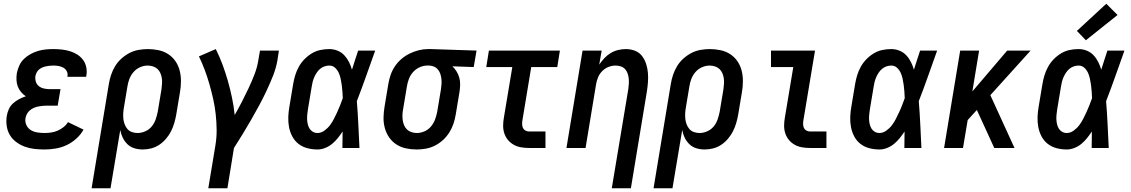

<svg xmlns="http://www.w3.org/2000/svg" viewBox="-20 -790 6040 1025"><path d="M218 8Q190 8 163.5 5Q137 2 112.5 -7Q88 -16 67 -31.5Q46 -47 33 -68.5Q20 -90 16 -116.5Q12 -143 16 -170Q19 -189 27 -207Q35 -225 50 -238.5Q65 -252 82.5 -261Q100 -270 118 -276Q104 -285 92.5 -298.5Q81 -312 75 -328Q69 -344 68 -362.5Q67 -381 70 -400Q74 -420 83 -440Q92 -460 108 -475.5Q124 -491 143.5 -501.5Q163 -512 183 -518Q203 -524 224 -526Q245 -528 265 -528Q288 -528 310.5 -525.5Q333 -523 354 -516.5Q375 -510 393 -498.5Q411 -487 423.5 -470Q436 -453 440.5 -431Q445 -409 441 -387Q441 -385 440.5 -383Q440 -381 440 -380H340Q340 -380 340 -381Q340 -382 340 -382Q343 -397 336.5 -409.5Q330 -422 318.5 -428.5Q307 -435 293.5 -437.5Q280 -440 265 -440Q255 -440 245.5 -439Q236 -438 226 -436Q216 -434 206.5 -430Q197 -426 189 -419.5Q181 -413 176 -403.5Q171 -394 169 -384Q167 -368 171.5 -353.5Q176 -339 187.5 -330Q199 -321 214.5 -317.5Q230 -314 246 -314H303L288 -226H231Q220 -226 208 -225Q196 -224 184 -221.5Q172 -219 160.5 -214Q149 -209 139.5 -201Q130 -193 124 -182Q118 -171 116 -159Q113 -139 121 -122Q129 -105 144.5 -95.5Q160 -86 179 -83Q198 -80 218 -80Q235 -80 252.5 -82.5Q270 -85 286.5 -92Q303 -99 318 -110.5Q333 -122 343 -138L426 -98Q411 -71 387 -49.5Q363 -28 335 -15Q307 -2 277 3Q247 8 218 8Z M469 215 561 -341Q565 -366 573 -390Q581 -414 594.5 -436.5Q608 -459 628 -477Q648 -495 671 -507Q694 -519 719.5 -523.5Q745 -528 769 -528Q798 -528 826.5 -522Q855 -516 878 -501Q901 -486 916.5 -463.5Q932 -441 939 -414Q946 -387 946 -357.5Q946 -328 941 -299L921 -179Q917 -156 910.5 -133.5Q904 -111 893.5 -90Q883 -69 867 -50Q851 -31 831 -17.5Q811 -4 788 2Q765 8 742 8Q719 8 697.5 1.5Q676 -5 660.5 -20Q645 -35 635.5 -54.5Q626 -74 622 -96L570 215ZM715 -80Q735 -80 755.5 -89Q776 -98 790 -115Q804 -132 811 -152.5Q818 -173 822 -193L842 -313Q844 -328 845 -343Q846 -358 844 -372Q842 -386 836.5 -399Q831 -412 821 -421.5Q811 -431 797 -435.5Q783 -440 768 -440Q768 -440 768 -440Q768 -440 768 -440Q748 -440 727.5 -431Q707 -422 692.5 -405Q678 -388 670.5 -368Q663 -348 660 -327L642 -219Q639 -203 638 -187Q637 -171 638.5 -156Q640 -141 645.5 -126.5Q651 -112 660.5 -101Q670 -90 684.5 -85Q699 -80 715 -80Z M1092 215 1130 -14Q1137 -57 1136.5 -98.5Q1136 -140 1131.5 -181Q1127 -222 1118 -262Q1109 -302 1098 -340.5Q1087 -379 1073 -416.5Q1059 -454 1042 -489L1132 -528Q1152 -488 1168 -445Q1184 -402 1196.5 -358Q1209 -314 1218.5 -268.5Q1228 -223 1233 -176Q1253 -211 1271.5 -247Q1290 -283 1307 -319Q1324 -355 1338.5 -392.5Q1353 -430 1359 -468L1368 -520H1469L1461 -468Q1454 -427 1438 -386.5Q1422 -346 1403.5 -306.5Q1385 -267 1364 -228Q1343 -189 1321 -151Q1299 -113 1276 -75Q1253 -37 1229 0L1194 215Z M1675 8Q1647 8 1620.5 1Q1594 -6 1573.5 -22Q1553 -38 1540.5 -61.5Q1528 -85 1523 -111.5Q1518 -138 1519 -165.5Q1520 -193 1525 -221L1545 -341Q1549 -365 1556 -388Q1563 -411 1575 -433Q1587 -455 1605 -473.5Q1623 -492 1644.5 -505Q1666 -518 1690 -523Q1714 -528 1738 -528Q1761 -528 1782 -519.5Q1803 -511 1818 -495Q1833 -479 1843 -459Q1853 -439 1859 -418Q1867 -444 1875.5 -469.5Q1884 -495 1892 -520H1983Q1959 -453 1935 -385Q1911 -317 1885 -250Q1890 -188 1893 -125.5Q1896 -63 1899 0H1808Q1808 -22 1808.5 -44Q1809 -66 1809 -88Q1797 -70 1783.5 -53Q1770 -36 1753 -22Q1736 -8 1715.5 0Q1695 8 1675 8ZM1675 -80Q1694 -80 1711.5 -92.5Q1729 -105 1741.5 -121.5Q1754 -138 1763 -156Q1772 -174 1780.5 -192Q1789 -210 1796 -228.5Q1803 -247 1810 -266Q1809 -284 1808 -301.5Q1807 -319 1804.5 -336Q1802 -353 1798.5 -370Q1795 -387 1788 -402Q1781 -417 1768.5 -428.5Q1756 -440 1738 -440Q1725 -440 1712 -435.5Q1699 -431 1688.5 -422Q1678 -413 1670.5 -401.5Q1663 -390 1657.5 -377.5Q1652 -365 1649 -352.5Q1646 -340 1644 -327L1624 -207Q1622 -194 1620.5 -180Q1619 -166 1619.5 -153Q1620 -140 1623 -127Q1626 -114 1632.5 -103.5Q1639 -93 1650 -86.5Q1661 -80 1675 -80Z M2205 8Q2175 8 2147 2Q2119 -4 2096 -19Q2073 -34 2057.5 -56.5Q2042 -79 2034.5 -106Q2027 -133 2027.5 -162.5Q2028 -192 2033 -221L2053 -341Q2057 -366 2065.5 -390.5Q2074 -415 2088.5 -436.5Q2103 -458 2123.5 -475.5Q2144 -493 2168 -504.5Q2192 -516 2216.5 -522Q2241 -528 2266 -528Q2270 -528 2273.5 -528Q2277 -528 2281 -528L2524 -520L2509 -432L2395 -436Q2408 -424 2417.5 -408.5Q2427 -393 2432 -375Q2437 -357 2436.5 -337.5Q2436 -318 2433 -299L2413 -179Q2409 -154 2401 -130Q2393 -106 2379 -83.5Q2365 -61 2345.5 -43Q2326 -25 2302.5 -13Q2279 -1 2254 3.5Q2229 8 2205 8ZM2205 -80Q2226 -80 2246.5 -89Q2267 -98 2281 -115Q2295 -132 2302.5 -152Q2310 -172 2314 -193L2334 -313Q2336 -327 2337 -341Q2338 -355 2336.5 -368.5Q2335 -382 2331 -394.5Q2327 -407 2319 -417.5Q2311 -428 2299 -433.5Q2287 -439 2273 -440H2267Q2265 -440 2263.5 -440Q2262 -440 2260 -440Q2240 -440 2219.5 -430.5Q2199 -421 2184.5 -404.5Q2170 -388 2162.5 -367.5Q2155 -347 2152 -327L2132 -207Q2129 -192 2128.5 -177Q2128 -162 2130 -148Q2132 -134 2137.5 -121Q2143 -108 2153 -98.5Q2163 -89 2177 -84.5Q2191 -80 2205 -80Z M2805 0Q2783 0 2762 -3.5Q2741 -7 2723 -17Q2705 -27 2692 -42.5Q2679 -58 2672.5 -77.5Q2666 -97 2666 -118.5Q2666 -140 2670 -162L2715 -432H2576L2590 -520H2969L2955 -432H2816L2769 -148Q2767 -137 2767.5 -126Q2768 -115 2772 -106.5Q2776 -98 2785 -93Q2794 -88 2805 -88H2892V0Z M3246 215 3334 -313Q3336 -327 3337 -342Q3338 -357 3336.5 -371Q3335 -385 3330.5 -398Q3326 -411 3317 -421Q3308 -431 3294.5 -435.5Q3281 -440 3266 -440Q3247 -440 3228 -432.5Q3209 -425 3194.5 -410Q3180 -395 3172.5 -376.5Q3165 -358 3162 -339L3106 0H3004L3090 -520H3192L3179 -445Q3191 -463 3206.5 -479.5Q3222 -496 3240.5 -507Q3259 -518 3280 -523Q3301 -528 3321 -528Q3347 -528 3370 -519Q3393 -510 3407.5 -491Q3422 -472 3429.5 -448.5Q3437 -425 3439 -400.5Q3441 -376 3439 -350Q3437 -324 3433 -299L3348 215Z M3469 215 3561 -341Q3565 -366 3573 -390Q3581 -414 3594.5 -436.5Q3608 -459 3628 -477Q3648 -495 3671 -507Q3694 -519 3719.5 -523.5Q3745 -528 3769 -528Q3798 -528 3826.5 -522Q3855 -516 3878 -501Q3901 -486 3916.5 -463.5Q3932 -441 3939 -414Q3946 -387 3946 -357.5Q3946 -328 3941 -299L3921 -179Q3917 -156 3910.5 -133.5Q3904 -111 3893.5 -90Q3883 -69 3867 -50Q3851 -31 3831 -17.5Q3811 -4 3788 2Q3765 8 3742 8Q3719 8 3697.5 1.5Q3676 -5 3660.5 -20Q3645 -35 3635.5 -54.5Q3626 -74 3622 -96L3570 215ZM3715 -80Q3735 -80 3755.5 -89Q3776 -98 3790 -115Q3804 -132 3811 -152.5Q3818 -173 3822 -193L3842 -313Q3844 -328 3845 -343Q3846 -358 3844 -372Q3842 -386 3836.5 -399Q3831 -412 3821 -421.5Q3811 -431 3797 -435.5Q3783 -440 3768 -440Q3768 -440 3768 -440Q3768 -440 3768 -440Q3748 -440 3727.5 -431Q3707 -422 3692.5 -405Q3678 -388 3670.5 -368Q3663 -348 3660 -327L3642 -219Q3639 -203 3638 -187Q3637 -171 3638.5 -156Q3640 -141 3645.5 -126.5Q3651 -112 3660.5 -101Q3670 -90 3684.5 -85Q3699 -80 3715 -80Z M4305 0Q4283 0 4262 -3.5Q4241 -7 4223 -17Q4205 -27 4192 -42.5Q4179 -58 4172.5 -77.5Q4166 -97 4166 -118.5Q4166 -140 4170 -162L4215 -432H4096V-520H4331L4269 -148Q4267 -137 4267.5 -126Q4268 -115 4272 -106.5Q4276 -98 4285 -93Q4294 -88 4305 -88H4392V0Z M4675 8Q4647 8 4620.5 1Q4594 -6 4573.5 -22Q4553 -38 4540.5 -61.5Q4528 -85 4523 -111.5Q4518 -138 4519 -165.5Q4520 -193 4525 -221L4545 -341Q4549 -365 4556 -388Q4563 -411 4575 -433Q4587 -455 4605 -473.5Q4623 -492 4644.5 -505Q4666 -518 4690 -523Q4714 -528 4738 -528Q4761 -528 4782 -519.5Q4803 -511 4818 -495Q4833 -479 4843 -459Q4853 -439 4859 -418Q4867 -444 4875.5 -469.5Q4884 -495 4892 -520H4983Q4959 -453 4935 -385Q4911 -317 4885 -250Q4890 -188 4893 -125.5Q4896 -63 4899 0H4808Q4808 -22 4808.5 -44Q4809 -66 4809 -88Q4797 -70 4783.5 -53Q4770 -36 4753 -22Q4736 -8 4715.5 0Q4695 8 4675 8ZM4675 -80Q4694 -80 4711.5 -92.5Q4729 -105 4741.5 -121.5Q4754 -138 4763 -156Q4772 -174 4780.5 -192Q4789 -210 4796 -228.5Q4803 -247 4810 -266Q4809 -284 4808 -301.5Q4807 -319 4804.5 -336Q4802 -353 4798.5 -370Q4795 -387 4788 -402Q4781 -417 4768.5 -428.5Q4756 -440 4738 -440Q4725 -440 4712 -435.5Q4699 -431 4688.5 -422Q4678 -413 4670.5 -401.5Q4663 -390 4657.5 -377.5Q4652 -365 4649 -352.5Q4646 -340 4644 -327L4624 -207Q4622 -194 4620.5 -180Q4619 -166 4619.5 -153Q4620 -140 4623 -127Q4626 -114 4632.5 -103.5Q4639 -93 4650 -86.5Q4661 -80 4675 -80Z M5020 0 5106 -520H5207L5171 -302L5357 -520H5482L5267 -282L5396 0H5288L5195 -203L5146 -149L5121 0Z M5675 8Q5647 8 5620.5 1Q5594 -6 5573.5 -22Q5553 -38 5540.5 -61.5Q5528 -85 5523 -111.5Q5518 -138 5519 -165.5Q5520 -193 5525 -221L5545 -341Q5549 -365 5556 -388Q5563 -411 5575 -433Q5587 -455 5605 -473.5Q5623 -492 5644.5 -505Q5666 -518 5690 -523Q5714 -528 5738 -528Q5761 -528 5782 -519.5Q5803 -511 5818 -495Q5833 -479 5843 -459Q5853 -439 5859 -418Q5867 -444 5875.5 -469.5Q5884 -495 5892 -520H5983Q5959 -453 5935 -385Q5911 -317 5885 -250Q5890 -188 5893 -125.5Q5896 -63 5899 0H5808Q5808 -22 5808.5 -44Q5809 -66 5809 -88Q5797 -70 5783.5 -53Q5770 -36 5753 -22Q5736 -8 5715.5 0Q5695 8 5675 8ZM5675 -80Q5694 -80 5711.5 -92.5Q5729 -105 5741.5 -121.5Q5754 -138 5763 -156Q5772 -174 5780.5 -192Q5789 -210 5796 -228.5Q5803 -247 5810 -266Q5809 -284 5808 -301.5Q5807 -319 5804.5 -336Q5802 -353 5798.5 -370Q5795 -387 5788 -402Q5781 -417 5768.5 -428.5Q5756 -440 5738 -440Q5725 -440 5712 -435.5Q5699 -431 5688.5 -422Q5678 -413 5670.5 -401.5Q5663 -390 5657.5 -377.5Q5652 -365 5649 -352.5Q5646 -340 5644 -327L5624 -207Q5622 -194 5620.5 -180Q5619 -166 5619.5 -153Q5620 -140 5623 -127Q5626 -114 5632.5 -103.5Q5639 -93 5650 -86.5Q5661 -80 5675 -80ZM5777 -575 5729 -625 5886 -770 5946 -710Z"/></svg>

Font: Iosevka SS04 Semibold
Style: Italic
Weight: 600
Italic angle: -9°
Monospace: yes
Designer: Belleve Invis
Foundry: Belleve Invis
Version: Version 19.0.0; ttfautohint (v1.8.4)